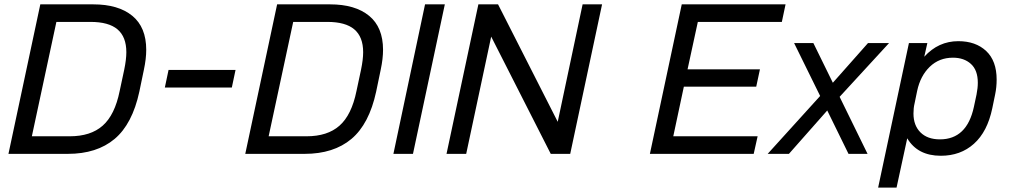

<svg xmlns="http://www.w3.org/2000/svg" viewBox="-20 -710 4662 886"><path d="M166 -689.9H410.2Q525.9 -689.9 590.3 -637.2Q654.8 -584.5 654.8 -480Q654.8 -439 644 -388.2L623 -287.1Q590.8 -137.7 508.8 -68.8Q426.8 0 293 0H19ZM301.8 -81.1Q398.4 -81.1 453.6 -129.9Q509.8 -179.2 532.2 -290L553.2 -388.2Q563 -435.5 563 -469.2Q563 -540 522 -574.7Q481.4 -608.9 397.9 -608.9H240.2L127 -81.1Z M757.8 -387.2H1066.9L1049.8 -306.2H740.7Z M1258.8 -689.9H1502.9Q1618.7 -689.9 1683.1 -637.2Q1747.6 -584.5 1747.6 -480Q1747.6 -439 1736.8 -388.2L1715.8 -287.1Q1683.6 -137.7 1601.6 -68.8Q1519.5 0 1385.7 0H1111.8ZM1394.5 -81.1Q1491.2 -81.1 1546.4 -129.9Q1602.5 -179.2 1625 -290L1646 -388.2Q1655.8 -435.5 1655.8 -469.2Q1655.8 -540 1614.7 -574.7Q1574.2 -608.9 1490.7 -608.9H1333L1219.7 -81.1Z M1941.4 -689.9H2032.7L1885.7 0H1795.4Z M2758.3 -689.9 2611.3 0H2521.5L2246.6 -541L2131.3 0H2040.5L2187.5 -689.9H2278.3L2553.7 -147.9L2668.5 -689.9Z M3200.2 -608.9 3152.8 -390.1H3486.8L3469.7 -310.1H3135.7L3086.9 -81.1H3476.1L3458 0H2979L3126 -689.9H3605L3587.9 -608.9Z M3854.5 -263.2 3983.4 0H3895.5L3797.4 -200.2L3620.6 0H3522.5L3764.6 -267.1L3644.5 -511.2H3733.4L3823.2 -328.1L3985.4 -511.2H4082.5Z M4174.3 -511.2H4259.3L4245.1 -448.2Q4310.1 -520 4402.3 -520Q4482.4 -520 4530.8 -474.6Q4579.1 -429.2 4579.1 -342.8Q4579.1 -307.6 4572.3 -274.9L4559.1 -210.9Q4536.6 -102.1 4474.1 -46.4Q4412.6 8.8 4321.3 8.8Q4214.4 8.8 4166.5 -71.8L4117.2 155.8H4032.2ZM4474.1 -216.8 4486.3 -273.9Q4492.2 -303.7 4492.2 -328.1Q4492.2 -386.2 4460.4 -415Q4428.7 -443.8 4377.4 -443.8Q4314 -443.8 4270.5 -401.9Q4227.1 -359.9 4212.4 -291L4200.2 -231.9Q4195.3 -211.9 4195.3 -186Q4195.3 -131.3 4227.5 -99.1Q4259.8 -66.9 4317.4 -66.9Q4441.9 -66.9 4474.1 -216.8Z"/></svg>

Font: D-DIN Exp
Style: DINExp-Italic
Weight: 400
Width: 7
Italic angle: -12°
Designer: Charles Nix
Foundry: Datto Inc.
Version: Version 1.00